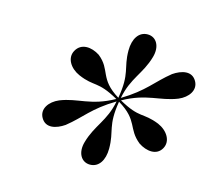

<svg xmlns="http://www.w3.org/2000/svg" viewBox="-84 -891 817 742"><g transform="rotate(15 324.5 -520.0)"><path d="M292 -327C279 -282 299 -248 334 -248C369 -248 390 -280 390 -327C390 -400 363 -409.5 380 -512C468 -459 441.5 -422 499 -376C531 -355 573 -349 592 -383C610 -415 587 -452 548 -469C479.5 -496.5 474 -469.5 386 -519C476.5 -569.5 530.5 -555.5 599 -583C637 -599 661 -633 643 -665C623 -701 582 -690 550 -668C493 -622.5 470.5 -580.5 383 -528C399 -612 441.5 -640.5 462 -713C475 -758 455 -792 420 -792C385 -792 364 -760 364 -713C364 -639.5 391.5 -630.5 373.5 -526C285.5 -579.5 315 -621 257 -667C223 -689 181 -692 162 -657C144 -625 167 -588 206 -571C273.5 -542 279 -569 367 -519.5C276.5 -469 223.5 -484.5 155 -457C117 -441 93 -407 111 -375C131 -339 172 -350 204 -372C261.5 -417.5 282.5 -458 370.5 -510.5C354.5 -428 312.5 -399.5 292 -327Z"/></g></svg>

Font: Bodoni* 24pt
Style: Italic
Weight: 400
Italic angle: -13°
Version: Version 2.3